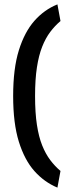

<svg xmlns="http://www.w3.org/2000/svg" viewBox="-20 -750 346 876"><path d="M242 106Q182 81 137 30.5Q92 -20 66 -103.5Q40 -187 40 -312Q40 -437 66 -520.5Q92 -604 137 -655Q182 -706 242 -730L256 -654Q230 -632 209 -604Q188 -576 172.5 -537Q157 -498 148.5 -443Q140 -388 140 -312Q140 -235 148.5 -180Q157 -125 172.5 -86.5Q188 -48 209 -20Q230 8 256 30Z"/></svg>

Font: Changa ExtraLight
Style: Regular
Weight: 400
Version: Version 3.002; ttfautohint (v1.8.2)